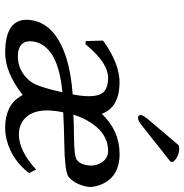

<svg xmlns="http://www.w3.org/2000/svg" viewBox="-5 -708 723 753"><g transform="rotate(90 356.5 -331.5)"><path d="M549.8 -670.9Q556.6 -672.9 564 -672.9Q595.2 -671.4 614.3 -649.9L614.7 -639.2L476.6 -529.8Q453.6 -510.7 442.4 -511.2Q431.6 -511.2 431.2 -521Q431.2 -522.9 431.2 -523.9Q434.6 -535.2 448.7 -551.8ZM341.8 -214.8Q164.1 -198.2 143.6 -106Q131.8 -41 200.7 -40Q252 -40 289.6 -78.1Q299.8 -88.9 306.2 -100.1Q323.7 -131.3 341.8 -214.8ZM429.7 -257.8Q466.3 -259.8 521 -260.3Q590.8 -260.7 606.9 -271Q621.6 -281.7 627 -306.2Q635.3 -344.7 613.8 -373.5Q597.7 -393.6 572.8 -394Q498 -394 452.1 -311Q438.5 -286.6 429.7 -257.8ZM285.6 -394Q229.5 -394 163.1 -316.4Q158.2 -310.5 153.8 -305.2L141.1 -306.2L139.2 -373L143.1 -377Q230.5 -439 304.2 -439Q401.9 -437.5 426.3 -369.1Q492.7 -439 583.5 -439Q673.8 -439 703.6 -366.7Q716.8 -334.5 711.9 -309.1Q700.7 -259.3 670.4 -236.8Q644 -223.6 544.9 -222.2Q464.8 -220.7 420.4 -217.8Q396.5 -105 450.7 -62Q474.1 -44.4 507.3 -43.9Q572.8 -44.9 645 -111.8L658.7 -84Q609.4 -18.1 530.3 3.4Q504.9 9.8 481.9 9.8Q395 9.8 358.4 -48.8Q356 -52.7 352.5 -59.1Q265.1 9.3 188 9.8Q54.7 9.8 57.6 -78.1Q58.1 -89.4 60.5 -101.1Q80.1 -193.8 220.2 -233.9Q277.8 -250 350.1 -254.9Q370.1 -356 335.4 -381.3Q317.4 -394 285.6 -394Z"/></g></svg>

Font: Linux Biolinum Slanted O
Style: Slanted
Weight: 400
Designer: Philipp H. Poll
Foundry: Philipp H. Poll
Version: Version 1.0.4